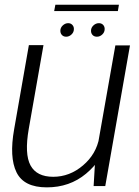

<svg xmlns="http://www.w3.org/2000/svg" viewBox="-20 -783 583 808"><path d="M374 0H423L527 -592H465.5L380.5 -110ZM163 -593H101.5L39.5 -239Q18.5 -121 49.5 -57.8Q80.5 5.5 177 5.5Q273 5.5 342 -52Q411 -109.5 423 -179L398 -205.5Q385.5 -134.5 329.2 -86.8Q273 -39 204 -39Q134.5 -39 108.5 -86.8Q82.5 -134.5 101 -240.5ZM258.5 -628.5Q271 -628.5 281 -638Q291 -647.5 291 -661Q291 -671.5 284.2 -678.5Q277.5 -685.5 267 -685.5Q254.5 -685.5 244.2 -676Q234 -666.5 234 -653.5Q234 -642.5 240.8 -635.5Q247.5 -628.5 258.5 -628.5ZM388 -628.5Q400.5 -628.5 410.5 -638Q420.5 -647.5 420.5 -661Q420.5 -671.5 413.8 -678.5Q407 -685.5 396 -685.5Q383.5 -685.5 373.2 -676Q363 -666.5 363 -653.5Q363 -642.5 369.8 -635.5Q376.5 -628.5 388 -628.5ZM208 -736.5H476L480.5 -763H213Z"/></svg>

Font: Anybody UltraCondensed Thin Light
Style: Italic
Weight: 300
Italic angle: -10°
Version: Version 1.111